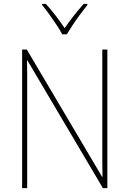

<svg xmlns="http://www.w3.org/2000/svg" viewBox="-20 -969 667 989"><path d="M533 0H510L121 -658H119Q120 -623 120 -591Q120 -559 120 -519V0H94V-714H118L506 -58H508Q507 -95 507 -132.5Q507 -170 507 -200V-714H533ZM301 -792Q289 -814 270.5 -842Q252 -870 232.5 -897Q213 -924 197 -943V-949H216Q241 -922 267 -888Q293 -854 313 -824Q356 -887 411 -949H430V-943Q413 -922 393 -895Q373 -868 355 -841Q337 -814 324 -792Z"/></svg>

Font: Noto Sans Myanmar UI SemiCondensed Thin
Style: Regular
Weight: 100
Width: 4
Designer: Monotype Design Team
Foundry: Monotype Imaging Inc.
Version: Version 2.103; ttfautohint (v1.8.4.7-5d5b)